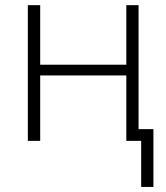

<svg xmlns="http://www.w3.org/2000/svg" viewBox="-20 -551 651 751"><path d="M137.2 -530.8V-297.9H474.1V-530.8H522V-45.9H580.1V180.2H532.2V0H474.1V-255.9H137.2V0H88.9V-530.8Z"/></svg>

Font: OpenSans-Light
Style: Regular
Weight: 300
Foundry: Ascender Corporation
Version: Version 1.10